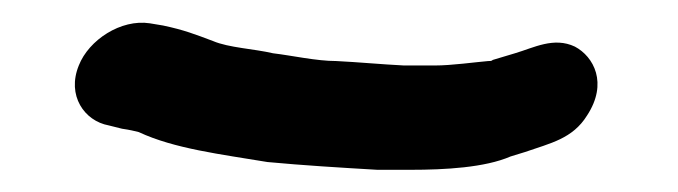

<svg xmlns="http://www.w3.org/2000/svg" viewBox="-20 -64 611 173"><path d="M372 -5H344C324 -6 303 -8 283 -9C265 -9 243 -14 226 -16C209 -20 186 -21 172 -27C156 -33 146 -37 127 -41L115 -43C89 -47 60 -28 51 -5C40 22 56 45 78 49L90 52C97 53 101 54 105 55C137 70 179 75 221 82C253 85 286 87 320 89H350C381 89 417 87 440 77L453 73C476 65 496 61 509 40C528 11 515 -13 498 -22C479 -31 461 -21 444 -16L424 -10C423 -9 422 -9 420 -9C408 -8 387 -5 372 -5Z"/></svg>

Font: Electronic
Style: ExBlkIt
Weight: 900
Version: Version 1.011